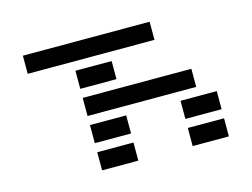

<svg xmlns="http://www.w3.org/2000/svg" viewBox="-94 -842 1311 1000"><g transform="rotate(-15 561.5 -342.0)"><path d="M341.8 -439.5V-537.1H537.1V-439.5ZM781.2 -683.6V-585.9H97.7V-683.6ZM830.1 0V-97.7H1025.4V0ZM341.8 0V-97.7H537.1V0ZM830.1 -146.5V-244.1H1025.4V-146.5ZM341.8 -146.5V-244.1H537.1V-146.5ZM927.7 -390.6V-293H341.8V-390.6Z"/></g></svg>

Font: Trigram
Style: Regular
Weight: 400
Designer: GGBotNet
Foundry: GGBotNet
Version: 1.05